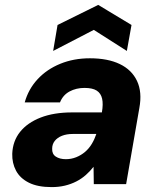

<svg xmlns="http://www.w3.org/2000/svg" viewBox="-20 -752 644 784"><path d="M191 12Q134 12 98 -6Q62 -24 45.5 -55Q29 -86 30 -124Q32 -176 62 -213.5Q92 -251 146 -272Q200 -293 275 -293H396Q402 -327 397 -349Q392 -371 375 -382Q358 -393 325 -393Q291 -393 264 -378.5Q237 -364 225 -334H81Q96 -388 133.5 -428.5Q171 -469 226 -491.5Q281 -514 347 -514Q420 -514 469 -490.5Q518 -467 539.5 -421.5Q561 -376 549 -311L495 0H363L362 -71Q348 -53 330.5 -37.5Q313 -22 291.5 -11Q270 0 245 6Q220 12 191 12ZM249 -102Q271 -102 291 -110Q311 -118 327 -131.5Q343 -145 354.5 -164Q366 -183 373 -204V-205H277Q252 -205 233 -197.5Q214 -190 203.5 -176.5Q193 -163 193 -145Q192 -123 208 -112.5Q224 -102 249 -102ZM197 -544 215 -650 381 -732 517 -650 498 -544 363 -630Z"/></svg>

Font: DM Sans 16pt Black
Style: Italic
Weight: 900
Italic angle: -10°
Version: Version 4.004;gftools[0.9.30]